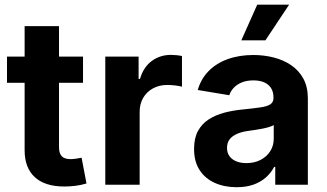

<svg xmlns="http://www.w3.org/2000/svg" viewBox="-20 -787 1394 818"><path d="M333.7 -545.9V-434.3H9.8V-545.9ZM84.9 -675.8H231.4V-159.8Q231.4 -133.7 243 -121.4Q254.6 -109 281.1 -109Q289.6 -109 304.7 -111.1Q319.7 -113.2 327.6 -115.1L348.5 -5.3Q324 2 300 4.8Q275.9 7.6 253.8 7.6Q171.7 7.6 128.3 -32.2Q84.9 -72.1 84.9 -146.9Z M428.6 0V-545.9H570.5V-450.8H576.4Q591.2 -501.3 626.6 -527.2Q662 -553.2 707.9 -553.2Q719.3 -553.2 732.3 -551.9Q745.4 -550.6 755.3 -548.3V-417.5Q745.6 -420.8 726.9 -422.9Q708.3 -425 692 -425Q658.5 -425 631.8 -410.5Q605.2 -396 590.1 -370.3Q575 -344.6 575 -310.7V0Z M988.4 10.6Q936.4 10.6 895.2 -7.8Q854 -26.1 830.4 -62.4Q806.8 -98.7 806.8 -152.6Q806.8 -198.5 823.5 -229.1Q840.3 -259.7 869.3 -278.4Q898.3 -297.1 935.2 -306.8Q972.2 -316.6 1012.6 -320.4Q1059.9 -325.2 1088.9 -329.4Q1118 -333.6 1131.6 -342.5Q1145.1 -351.5 1145.1 -369.2V-371.6Q1145.1 -394.9 1135.2 -411.1Q1125.3 -427.3 1106.2 -435.9Q1087.2 -444.5 1059.4 -444.5Q1031.4 -444.5 1010.4 -436Q989.4 -427.4 976 -413.2Q962.7 -399 956.8 -381.3L822.5 -403.6Q836.3 -451.3 869.1 -484.5Q901.8 -517.7 950.5 -535.2Q999.1 -552.7 1059.8 -552.7Q1103.8 -552.7 1145.3 -542.3Q1186.8 -531.9 1219.8 -509.7Q1252.8 -487.6 1272.2 -452.4Q1291.6 -417.2 1291.6 -367.5V0H1152.7V-75.8H1147.9Q1134.6 -50.4 1112.7 -31Q1090.7 -11.5 1059.8 -0.4Q1029 10.6 988.4 10.6ZM1029.6 -92.1Q1064.2 -92.1 1090.4 -105.9Q1116.6 -119.6 1131.4 -143Q1146.2 -166.4 1146.2 -195.2V-254.2Q1139.5 -249.7 1126.4 -245.8Q1113.4 -241.8 1097.3 -238.7Q1081.2 -235.6 1065.6 -233.3Q1049.9 -231 1037.7 -229.3Q1010.8 -225.7 990.3 -216.9Q969.8 -208.2 958.5 -193.6Q947.2 -179 947.2 -156.9Q947.2 -135.7 957.9 -121.3Q968.5 -106.9 987.1 -99.5Q1005.6 -92.1 1029.6 -92.1ZM1008.1 -615.1 1075.9 -767.1H1211.8L1110.7 -615.1Z"/></svg>

Font: Inter Variable LoSnoCo
Style: Regular
Weight: 400
Designer: Rasmus Andersson
Foundry: rsms
Version: Version 4.000;git-a52131595; featfreeze: case,dlig,ss01,ss02